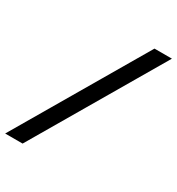

<svg xmlns="http://www.w3.org/2000/svg" viewBox="-241 -843 949 1030"><g transform="rotate(30 234.0 -327.5)"><path d="M521 -725 55 70H-53L413 -725Z"/></g></svg>

Font: Elaine Sans Medium
Style: Italic
Weight: 500
Italic angle: -13°
Designer: Wei Huang
Foundry: Wei Huang
Version: Version 2.001;December 24, 2019;FontCreator 12.0.0.2547 64-b